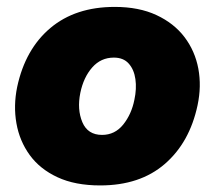

<svg xmlns="http://www.w3.org/2000/svg" viewBox="-20 -536 638 570"><path d="M277.5 14.5Q203 14.5 150.8 -9.8Q98.5 -34 68.2 -75.8Q38 -117.5 28.8 -169.8Q19.5 -222 31 -278Q55 -390 129.5 -452.8Q204 -515.5 320.5 -515.5Q392.5 -515.5 444.5 -491.2Q496.5 -467 527.8 -425.8Q559 -384.5 568.8 -332.2Q578.5 -280 566.5 -223.5Q543 -113 469.2 -49.2Q395.5 14.5 277.5 14.5ZM283 -135.5Q321 -135.5 345.8 -166.2Q370.5 -197 379 -240Q386 -272.5 382 -301Q378 -329.5 362.2 -347.2Q346.5 -365 318 -365Q279.5 -365 253.8 -335.8Q228 -306.5 218.5 -260.5Q208.5 -211 224.5 -173.2Q240.5 -135.5 283 -135.5Z"/></svg>

Font: Commissioner ExtraBold
Style: Italic
Weight: 800
Italic angle: -12°
Designer: Kostas Bartsokas
Foundry: Kostas Bartsokas
Version: Version 1.000; ttfautohint (v1.8.3)